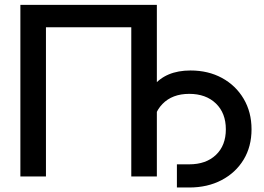

<svg xmlns="http://www.w3.org/2000/svg" viewBox="-20 -748 1119 814"><path d="M645 -727.5V0H536.6V-632.3H174.8V0H66.4V-727.5ZM730 46.9V-51.3H782.2Q853.5 -51.3 895.5 -91.3Q937.5 -131.3 937.5 -199.7Q937.5 -268.6 895.3 -309.3Q853 -350.1 782.2 -350.1Q710.4 -350.1 668.7 -307.1Q627 -264.2 627 -189.9H575.2Q575.2 -315.4 628.9 -382.3Q682.6 -449.2 787.6 -449.2Q862.8 -449.2 921.1 -417.5Q979.5 -385.7 1012.9 -329.3Q1046.4 -272.9 1046.4 -199.7Q1046.4 -126.5 1012.7 -71Q979 -15.6 919.4 15.6Q859.9 46.9 782.2 46.9Z"/></svg>

Font: Inter Display Medium
Style: Regular
Weight: 500
Designer: Rasmus Andersson
Foundry: rsms
Version: Version 4.001;git-9221beed3